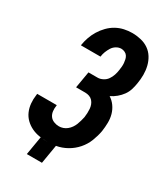

<svg xmlns="http://www.w3.org/2000/svg" viewBox="-210 -837 921 1055"><g transform="rotate(30 250.0 -310.0)"><path d="M139 123 159 5Q170 7 180.5 7.5Q191 8 202 8H204Q177 8 151 4Q125 0 102 -11Q79 -22 61 -39.5Q43 -57 33 -80Q23 -103 20.5 -129.5Q18 -156 22 -183L23 -192H147V-188Q144 -170 146 -153Q148 -136 157 -123Q166 -110 182 -103.5Q198 -97 215 -97Q228 -97 241 -101.5Q254 -106 265 -115Q276 -124 284 -135.5Q292 -147 297 -159.5Q302 -172 305.5 -185Q309 -198 312 -211Q314 -225 314.5 -238.5Q315 -252 314 -265Q313 -278 308.5 -290Q304 -302 295.5 -311.5Q287 -321 274.5 -325.5Q262 -330 248 -330H190L208 -435H266Q282 -435 298.5 -443.5Q315 -452 325 -466.5Q335 -481 340.5 -497.5Q346 -514 348 -530Q350 -542 351 -554Q352 -566 351 -577.5Q350 -589 347.5 -599.5Q345 -610 339 -619Q333 -628 322 -633Q311 -638 300 -638Q284 -638 269 -629Q254 -620 245 -605.5Q236 -591 230 -575.5Q224 -560 222 -544V-543H98V-546Q102 -571 110.5 -595.5Q119 -620 133 -643Q147 -666 166.5 -686Q186 -706 209.5 -719Q233 -732 258.5 -737.5Q284 -743 309 -743Q337 -743 364.5 -736.5Q392 -730 413.5 -715Q435 -700 449 -677.5Q463 -655 469.5 -628.5Q476 -602 476 -574Q476 -546 471 -517Q468 -497 461.5 -476Q455 -455 442 -437Q429 -419 411.5 -404.5Q394 -390 374 -380Q395 -367 410 -346Q425 -325 432 -300Q439 -275 438.5 -248Q438 -221 434 -193Q428 -160 415 -126.5Q402 -93 378 -65.5Q354 -38 322 -20Q290 -2 255 4L235 123Z"/></g></svg>

Font: Iosevka Term Curly Extrabold
Style: Italic
Weight: 800
Italic angle: -9°
Designer: Belleve Invis
Foundry: Belleve Invis
Version: Version 32.3.0